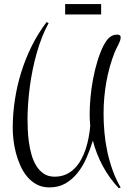

<svg xmlns="http://www.w3.org/2000/svg" viewBox="-20 -768 641 964"><path d="M568.8 -594.2Q575.7 -594.2 580.8 -591.3Q585.9 -588.4 585.9 -581.1Q585.9 -572.3 582.5 -562.7Q579.1 -553.2 574.2 -543.5Q569.3 -533.7 564.5 -524.4Q559.6 -515.1 556.2 -506.8Q527.3 -433.1 513.7 -355.2Q500 -277.3 500 -196.8Q500 -150.4 504.4 -102.1Q508.8 -53.7 519 -6.1Q529.3 41.5 545.7 87.2Q562 132.8 585.9 173.8L576.2 176.8Q528.8 126.5 496.1 65.7Q463.4 4.9 446.3 -62Q433.1 -19 415 22.9Q397 64.9 370.8 98.4Q344.7 131.8 309.8 152.3Q274.9 172.9 228 172.9Q192.4 172.9 165 158.4Q137.7 144 117.2 119.9Q96.7 95.7 82.8 64.7Q68.8 33.7 60.1 0.5Q51.3 -32.7 47.6 -65.7Q43.9 -98.6 43.9 -126Q43.9 -195.8 54.7 -266.6Q65.4 -337.4 86.7 -405.5Q107.9 -473.6 139.6 -537.4Q171.4 -601.1 213.9 -657.2L224.1 -651.9Q206.1 -619.6 191.2 -581.5Q176.3 -543.5 164.6 -502.2Q152.8 -460.9 144 -417.7Q135.3 -374.5 129.6 -331.5Q124 -288.6 121.1 -247.6Q118.2 -206.5 118.2 -169.9Q118.2 -147.5 119.4 -117.4Q120.6 -87.4 125 -55.2Q129.4 -22.9 138.2 8.3Q147 39.6 162.1 64.2Q177.2 88.9 199.7 104Q222.2 119.1 253.9 119.1Q285.2 119.1 310.1 108.2Q335 97.2 354 78.1Q373 59.1 387 33.9Q400.9 8.8 410.2 -19.5Q419.4 -47.9 425 -77.6Q430.7 -107.4 433.1 -135.7Q430.2 -164.1 430.2 -192.9Q430.2 -232.9 434.3 -278.6Q438.5 -324.2 447 -370.1Q455.6 -416 468.8 -459.7Q481.9 -503.4 500 -540Q505.9 -550.8 512.5 -560.5Q519 -570.3 527.1 -577.9Q535.2 -585.4 545.4 -589.8Q555.7 -594.2 568.8 -594.2ZM307.1 -747.6H487.8V-695.3H307.1Z"/></svg>

Font: Montez
Style: Regular
Weight: 400
Designer: Astigmatic (AOETI)
Foundry: Astigmatic (AOETI)
Version: Version 1.001